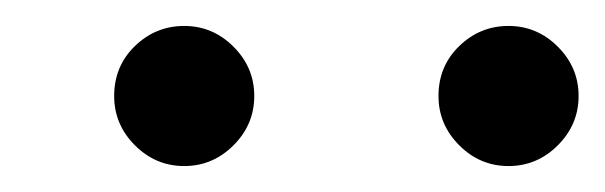

<svg xmlns="http://www.w3.org/2000/svg" viewBox="-20 -740 466 148"><path d="M68 -666Q68 -689 84 -704.5Q100 -720 122 -720Q144 -720 160 -704Q176 -688 176 -666Q176 -644 160 -628Q144 -612 122 -612Q100 -612 84 -628Q68 -644 68 -666ZM372 -720Q394 -720 410 -704Q426 -688 426 -666Q426 -644 410 -628Q394 -612 372 -612Q350 -612 334 -628Q318 -644 318 -666Q318 -689 334 -704.5Q350 -720 372 -720Z"/></svg>

Font: Oak Sans Medium
Style: Italic
Weight: 500
Italic angle: -9.49998°
Foundry: Erik Kennedy, Walven
Version: Version 1.000